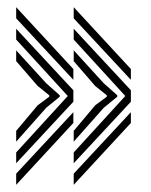

<svg xmlns="http://www.w3.org/2000/svg" viewBox="-20 -582 419 534"><path d="M185 -128V-158L328.5 -315L185 -472V-502L344 -331V-299ZM185 -68V-99L344 -270V-240ZM185 -188V-218L244.8 -289.2L277 -313V-317L244.8 -342.8L185 -412V-442L268.8 -350.2L306.2 -317V-313L268.8 -282.5ZM344 -360 185 -531V-562L344 -390ZM25 -128V-158L168.5 -315L25 -472V-502L184 -331V-299ZM25 -68V-99L184 -270V-240ZM25 -188V-218L84.8 -289.2L117 -313V-317L84.8 -342.8L25 -412V-442L108.8 -350.2L146.2 -317V-313L108.8 -282.5ZM184 -360 25 -531V-562L184 -390Z"/></svg>

Font: Big Shoulders Inline Display Thin Black
Style: Regular
Weight: 900
Version: Version 2.002